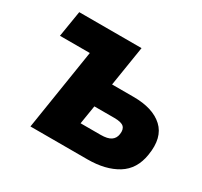

<svg xmlns="http://www.w3.org/2000/svg" viewBox="-146 -901 1155 1097"><g transform="rotate(30 431.5 -352.5)"><path d="M169 0 253 -533H56L84 -705H495L453 -441H595Q723 -441 788.5 -380.5Q854 -320 834 -198Q818 -95 741 -47.5Q664 0 545 0ZM408 -159H540Q586 -159 608 -174Q630 -189 634 -218Q639 -251 622.5 -266.5Q606 -282 560 -282H428Z"/></g></svg>

Font: Mulish ExtraBlack
Style: Italic
Weight: 1000
Italic angle: -9°
Designer: Vernon Adams
Foundry: Vernon Adams
Version: Version 3.603; ttfautohint (v1.8.3)